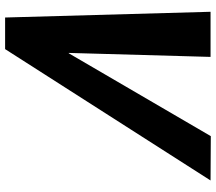

<svg xmlns="http://www.w3.org/2000/svg" viewBox="-68 -798 866 771"><g transform="rotate(-90 365.5 -412.0)"><path d="M539 -570 523 0H704.2L681.2 -825H554.3L26.8 0L204.8 1L537.3 -569Z"/></g></svg>

Font: Hussar
Style: BdSuprConOblThree
Weight: 700
Foundry: Cannot Into Space Fonts
Version: Version 2.00